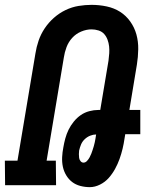

<svg xmlns="http://www.w3.org/2000/svg" viewBox="-25 -763 645 791"><path d="M345 8Q325 8 306 3Q287 -2 272.5 -13Q258 -24 248 -40.5Q238 -57 234 -76Q230 -95 231 -115.5Q232 -136 236 -156Q239 -174 244 -192.5Q249 -211 257.5 -228.5Q266 -246 279 -262Q292 -278 308 -289Q324 -300 343 -305Q362 -310 380 -310H388L422 -513Q424 -528 425 -543Q426 -558 424.5 -572Q423 -586 418 -599.5Q413 -613 404 -623Q395 -633 381 -637.5Q367 -642 352 -642Q331 -642 309.5 -633Q288 -624 272.5 -607Q257 -590 249 -568.5Q241 -547 238 -526L167 -101H205L206 0H-4L-5 -101H47L121 -543Q125 -569 134 -595.5Q143 -622 159 -646Q175 -670 197 -689.5Q219 -709 245 -721.5Q271 -734 298.5 -738.5Q326 -743 352 -743Q384 -743 414.5 -736.5Q445 -730 469.5 -714.5Q494 -699 511.5 -674.5Q529 -650 537 -621Q545 -592 544.5 -560Q544 -528 539 -497L508 -310H553V-210H491L488 -192Q485 -171 480 -150Q475 -129 467.5 -108Q460 -87 449 -67Q438 -47 423 -30Q408 -13 387 -2.5Q366 8 345 8ZM319 -93Q327 -93 333.5 -100Q340 -107 344 -114.5Q348 -122 351 -129.5Q354 -137 356.5 -145Q359 -153 361.5 -161Q364 -169 365.5 -177Q367 -185 368.5 -193Q370 -201 371 -209Q359 -209 346.5 -204Q334 -199 324 -189.5Q314 -180 309 -168Q304 -156 301 -143Q300 -136 300 -128Q300 -120 301 -112.5Q302 -105 307 -99Q312 -93 319 -93Z"/></svg>

Font: Iosevka HT Extended
Style: Bold Italic
Weight: 700
Width: 7
Italic angle: -9°
Monospace: yes
Designer: Belleve Invis
Foundry: Belleve Invis
Version: Version 32.3.0; ttfautohint (v1.8.4)